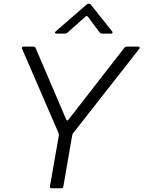

<svg xmlns="http://www.w3.org/2000/svg" viewBox="-20 -1014 773 1034"><path d="M321 -9Q320 0 310 0H258Q253 0 250.5 -3Q248 -6 249 -11L297 -285V-288Q297 -290 295 -298L99 -751L98 -755Q98 -763 107 -763H161Q169 -763 172 -755L336 -372Q340 -365 342 -365Q346 -365 349 -370L650 -757Q655 -763 663 -763H724Q730 -763 732 -759Q734 -755 730 -751L374 -297Q371 -294 369 -286ZM285 -833Q278 -833 276.5 -837Q275 -841 280 -845L446 -989Q451 -994 458 -994Q466 -994 470 -988L584 -845Q586 -843 586 -839Q586 -833 578 -833H530Q521 -833 517 -839L454 -923Q448 -932 440 -924L343 -838Q338 -833 331 -833Z"/></svg>

Font: Open Sauce Two Light Italic
Style: Regular
Weight: 300
Italic angle: -10°
Designer: Alfredo Marco Pradil
Foundry: Creative Sauce Fz LLC
Version: Version 1.477